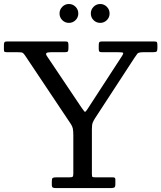

<svg xmlns="http://www.w3.org/2000/svg" viewBox="-20 -962 825 982"><path d="M245 -17Q245 -4.5 251 -2.2Q257 0 268 0H545Q558.5 0 564.2 -2.8Q570 -5.5 570 -20V-43Q570 -51 566.8 -53Q563.5 -55 555 -55H470Q455 -55 452.5 -57.5Q450 -60 450 -75V-301Q450 -324 454 -334.2Q458 -344.5 466 -357L667.5 -666Q677 -680.5 682.8 -687.8Q688.5 -695 714 -695H762Q776.5 -695 780.8 -698.5Q785 -702 785 -716V-730Q785 -741.5 782.8 -745.8Q780.5 -750 769 -750H503Q490.5 -750 487.8 -746Q485 -742 485 -729V-712Q485 -702 488 -698.5Q491 -695 502 -695H580Q605.5 -695 609.2 -692.2Q613 -689.5 603 -674L432 -411Q423.5 -397.5 419.2 -392.8Q415 -388 411 -392.5Q407 -397 398 -410L219.5 -676Q213 -686 217.5 -690.5Q222 -695 242 -695H311Q324 -695 327 -699Q330 -703 330 -716V-732Q330 -743.5 327 -746.8Q324 -750 313 -750H17Q6 -750 3 -746.2Q0 -742.5 0 -731V-708Q0 -698.5 3.8 -696.8Q7.5 -695 17 -695H70Q90.5 -695 96 -691.8Q101.5 -688.5 109 -677L341.5 -329Q350 -316.5 352.5 -304.5Q355 -292.5 355 -270V-74Q355 -61.5 351.5 -58.2Q348 -55 335 -55H267Q254.5 -55 249.8 -52Q245 -49 245 -35ZM492.5 -845Q512.5 -845 526.5 -859Q540.5 -873 540.5 -893Q540.5 -913 526.5 -927.2Q512.5 -941.5 492.5 -941.5Q472.5 -941.5 458.5 -927.2Q444.5 -913 444.5 -893Q444.5 -873 458.5 -859Q472.5 -845 492.5 -845ZM332.5 -845Q352.5 -845 366.5 -859Q380.5 -873 380.5 -893Q380.5 -913 366.5 -927.2Q352.5 -941.5 332.5 -941.5Q312.5 -941.5 298.5 -927.2Q284.5 -913 284.5 -893Q284.5 -873 298.5 -859Q312.5 -845 332.5 -845Z"/></svg>

Font: Besley
Style: Regular
Weight: 400
Designer: Owen Earl
Foundry: indestructible type*
Version: Version 4.000